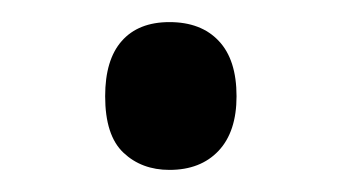

<svg xmlns="http://www.w3.org/2000/svg" viewBox="-20 -138 306 172"><path d="M74.2 -51.8Q74.2 -84.5 89.1 -101.3Q104 -118.2 131.8 -118.2Q160.2 -118.2 176 -101.3Q191.9 -84.5 191.9 -51.8Q191.9 -20 175.8 -2.9Q159.7 14.2 131.8 14.2Q106.9 14.2 90.6 -1.2Q74.2 -16.6 74.2 -51.8Z"/></svg>

Font: QFn4     
Style: Regular
Weight: 400
Foundry: Ascender Corporation
Version: Version 1.10